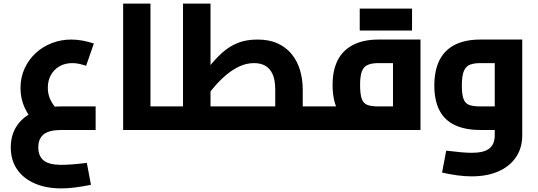

<svg xmlns="http://www.w3.org/2000/svg" viewBox="-20 -723 2992 1068"><path d="M321 325Q237 325 173.5 297.5Q110 270 75 219Q40 168 40 97Q40 26 75 -25Q110 -76 173.5 -103.5Q237 -131 321 -131H512V0H321Q254 0 223.5 24Q193 48 193 97Q193 146 223.5 170Q254 194 321 194Q345 194 380 191.5Q415 189 463 183L486 305Q441 314 400 319.5Q359 325 321 325ZM193 -20Q143 -69 118.5 -121Q94 -173 94 -232Q94 -293 117 -342.5Q140 -392 179 -428Q218 -464 269 -483.5Q320 -503 377 -503Q408 -503 440 -497Q472 -491 502 -481L459 -357Q439 -364 420 -368Q401 -372 383 -372Q341 -372 310.5 -354Q280 -336 263 -305.5Q246 -275 246 -234Q246 -199 260.5 -168Q275 -137 303 -110Z M817 0V-131H928V0ZM665 0V-703H817V0ZM928 0V-131Q934 -131 937.5 -126.5Q941 -122 943.5 -113.5Q946 -105 947 -93Q948 -81 948 -66Q948 -51 947 -38.5Q946 -26 943.5 -17.5Q941 -9 937.5 -4.5Q934 0 928 0Z M1644 0V-131H1749V0ZM928 0V-131H1638L1511 -22V-224Q1511 -278 1496.5 -310Q1482 -342 1456 -357Q1430 -372 1394 -372Q1351 -372 1312.5 -354Q1274 -336 1240.5 -308Q1207 -280 1179 -248Q1151 -216 1129 -187Q1107 -158 1093 -141L1061 -245Q1105 -303 1142 -350Q1179 -397 1218 -431.5Q1257 -466 1303.5 -484.5Q1350 -503 1413 -503Q1478 -503 1525.5 -481Q1573 -459 1604 -420Q1635 -381 1649.5 -330.5Q1664 -280 1664 -224V0ZM998 -131V-703H1151V-131ZM928 0Q923 0 919 -4.5Q915 -9 913 -17.5Q911 -26 909.5 -38.5Q908 -51 908 -66Q908 -86 910 -100.5Q912 -115 916.5 -123Q921 -131 928 -131ZM1749 0V-131Q1754 -131 1758 -126.5Q1762 -122 1764 -113.5Q1766 -105 1767.5 -93Q1769 -81 1769 -66Q1769 -51 1767.5 -38.5Q1766 -26 1764 -17.5Q1762 -9 1758 -4.5Q1754 0 1749 0Z M1749 0V-131H2203L2166 -99V-398L2197 -372H2086Q2047 -372 2024.5 -361.5Q2002 -351 1992.5 -325Q1983 -299 1983 -251Q1983 -198 1992.5 -172.5Q2002 -147 2024.5 -139Q2047 -131 2086 -131V-10Q2002 -10 1944.5 -34Q1887 -58 1858.5 -111.5Q1830 -165 1830 -251Q1830 -332 1858.5 -388Q1887 -444 1944.5 -473.5Q2002 -503 2086 -503H2319V0ZM1749 0Q1744 0 1740 -4.5Q1736 -9 1734 -17.5Q1732 -26 1730.5 -38.5Q1729 -51 1729 -66Q1729 -86 1731 -100.5Q1733 -115 1737.5 -123Q1742 -131 1749 -131ZM1981 -553V-675H2135V-553ZM2118 -553V-675H2272V-553Z M2604 258Q2566 258 2525 252.5Q2484 247 2439 237L2462 115Q2511 121 2545.5 124Q2580 127 2604 127Q2672 127 2702 103Q2732 79 2732 30V-394L2763 -372H2652Q2618 -372 2595 -363.5Q2572 -355 2560.5 -328.5Q2549 -302 2549 -247Q2549 -196 2559 -171Q2569 -146 2592 -138.5Q2615 -131 2652 -131H2732V0H2652Q2568 0 2510.5 -27Q2453 -54 2424.5 -109Q2396 -164 2396 -247Q2396 -331 2424.5 -388Q2453 -445 2510.5 -474Q2568 -503 2652 -503H2885V30Q2885 100 2850 151.5Q2815 203 2752 230.5Q2689 258 2604 258Z"/></svg>

Font: Cairo Play ExtraBold
Style: Regular
Weight: 800
Version: Version 3.119